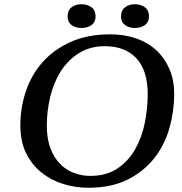

<svg xmlns="http://www.w3.org/2000/svg" viewBox="-20 -874 860 906"><path d="M76 -283C76 -231 85.3 -186.5 104 -149.5C122.7 -112.5 147.3 -82 178 -58C208.7 -34 243 -16.3 281 -5C319 6.3 357.7 12 397 12C469.7 12 531.7 -1 583 -27C634.3 -53 676.3 -87 709 -129C741.7 -171 765.3 -218.5 780 -271.5C794.7 -324.5 802 -377.7 802 -431C802 -473.7 794.7 -512.3 780 -547C765.3 -581.7 744.8 -611.3 718.5 -636C692.2 -660.7 660.3 -679.5 623 -692.5C585.7 -705.5 544.7 -712 500 -712C428 -712 365.3 -699.8 312 -675.5C258.7 -651.2 214.5 -619 179.5 -579C144.5 -539 118.5 -493.2 101.5 -441.5C84.5 -389.8 76 -337 76 -283ZM201 -282C201 -327.3 206.3 -372.3 217 -417C227.7 -461.7 244.2 -501.7 266.5 -537C288.8 -572.3 317.3 -601 352 -623C386.7 -645 427.7 -656 475 -656C539 -656 588.7 -636.8 624 -598.5C659.3 -560.2 677 -504 677 -430C677 -386 672.5 -341.2 663.5 -295.5C654.5 -249.8 639.5 -208.3 618.5 -171C597.5 -133.7 569.7 -103.2 535 -79.5C500.3 -55.8 457 -44 405 -44C379.7 -44 354.7 -48.5 330 -57.5C305.3 -66.5 283.5 -80.5 264.5 -99.5C245.5 -118.5 230.2 -143 218.5 -173C206.8 -203 201 -239.3 201 -282ZM299 -796C299 -778.7 305.2 -765.3 317.5 -756C329.8 -746.7 345.3 -742 364 -742C383.3 -742 399.3 -746.7 412 -756C424.7 -765.3 431 -778.7 431 -796C431 -815.3 424.7 -829.8 412 -839.5C399.3 -849.2 383.3 -854 364 -854C345.3 -854 329.8 -849.2 317.5 -839.5C305.2 -829.8 299 -815.3 299 -796ZM551 -796C551 -778.7 557.3 -765.3 570 -756C582.7 -746.7 598 -742 616 -742C635.3 -742 651.3 -746.7 664 -756C676.7 -765.3 683 -778.7 683 -796C683 -815.3 676.7 -829.8 664 -839.5C651.3 -849.2 635.3 -854 616 -854C598 -854 582.7 -849.2 570 -839.5C557.3 -829.8 551 -815.3 551 -796Z"/></svg>

Font: PT Serif Caption
Style: Italic
Weight: 400
Italic angle: -12°
Designer: A.Korolkova, O.Umpeleva, V.Yefimov
Foundry: ParaType Ltd
Version: Version 1.000W OFL